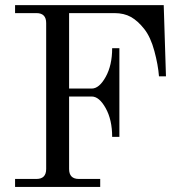

<svg xmlns="http://www.w3.org/2000/svg" viewBox="-20 -733 709 753"><path d="M39.1 0V-31.2H123Q161.1 -31.2 161.1 -70.3V-642.6Q161.1 -681.6 123 -681.6H39.1V-712.9H622.1L630.9 -433.6H603.5Q600.1 -478.5 585.4 -533Q570.8 -587.4 545.9 -619.1Q520.5 -651.4 493.4 -666.5Q466.3 -681.6 428.7 -681.6H251V-385.7H339.8Q369.1 -385.7 394.5 -431.4Q419.9 -477.1 419.9 -543.9H448.2V-196.3H419.9Q419.9 -263.2 394.5 -308.8Q369.1 -354.5 339.8 -354.5H251V-70.3Q251 -31.2 289.1 -31.2H373V0Z"/></svg>

Font: Theano Modern
Style: Regular
Weight: 400
Designer: Alexey Kryukov
Version: Version 2.00